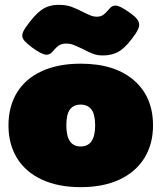

<svg xmlns="http://www.w3.org/2000/svg" viewBox="-20 -758 667 793"><path d="M321 -556Q296 -568 282.5 -573Q269 -578 254 -578Q236 -578 224.5 -571Q213 -564 197 -545Q187 -532 172 -532Q153 -532 111 -563Q90 -579 81 -589.5Q72 -600 72 -611Q72 -625 87 -646Q121 -695 150.5 -716.5Q180 -738 223 -738Q253 -738 275 -730Q297 -722 324 -708Q344 -698 355.5 -693.5Q367 -689 379 -689Q395 -689 405.5 -696Q416 -703 432 -722Q442 -735 457 -735Q476 -735 518 -704Q538 -690 546.5 -678.5Q555 -667 555 -655Q555 -642 540 -619Q507 -570 477.5 -549.5Q448 -529 404 -529Q383 -529 365 -535.5Q347 -542 321 -556ZM15 -240Q15 -318 50 -375.5Q85 -433 152.5 -464Q220 -495 313 -495Q454 -495 533 -426.5Q612 -358 612 -240Q612 -163 576.5 -105.5Q541 -48 474 -16.5Q407 15 313 15Q220 15 152.5 -16.5Q85 -48 50 -105.5Q15 -163 15 -240ZM373 -240Q373 -286 357.5 -306Q342 -326 313 -326Q284 -326 269 -306Q254 -286 254 -240Q254 -153 313 -153Q373 -153 373 -240Z"/></svg>

Font: Mitr
Style: Bold
Weight: 700
Designer: Thanarat Vachiruckul
Foundry: Cadson Demak
Version: Version 1.002